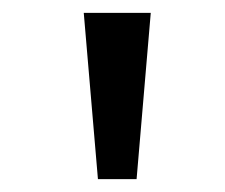

<svg xmlns="http://www.w3.org/2000/svg" viewBox="-20 -749 349 298"><path d="M132 -471 110 -729H214L192 -471Z"/></svg>

Font: Noto Sans Bengali SemiCondensed
Style: Regular
Weight: 400
Width: 4
Designer: Jelle Bosma - Monotype Design Team
Foundry: Monotype Imaging Inc.
Version: Version 2.003